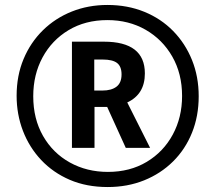

<svg xmlns="http://www.w3.org/2000/svg" viewBox="-20 -744 868 774"><path d="M414 10Q329 10 261.5 -19Q194 -48 146 -99Q98 -150 72.5 -216.5Q47 -283 47 -358Q47 -439 75 -506Q103 -573 153 -622Q203 -671 269.5 -697.5Q336 -724 413 -724Q494 -724 561.5 -696.5Q629 -669 678 -619Q727 -569 754 -502Q781 -435 781 -356Q781 -276 754 -209Q727 -142 677.5 -93Q628 -44 561 -17Q494 10 414 10ZM415 -51Q504 -51 571.5 -91.5Q639 -132 676.5 -201.5Q714 -271 714 -357Q714 -447 674.5 -516Q635 -585 567 -624Q499 -663 413 -663Q324 -663 256.5 -622.5Q189 -582 151.5 -512.5Q114 -443 114 -356Q114 -265 153.5 -196Q193 -127 261.5 -89Q330 -51 415 -51ZM270 -148V-576H399Q564 -576 564 -448Q564 -364 493 -331L585 -148H487L412 -313H361V-148ZM393 -379Q429 -379 449.5 -394.5Q470 -410 470 -444Q470 -476 452 -490Q434 -504 394 -504H360V-379Z"/></svg>

Font: Noto Sans Lao UI ExtCond SemBd
Style: Regular
Weight: 600
Width: 2
Designer: Monotype Design Team
Foundry: Monotype Imaging Inc.
Version: Version 2.000; ttfautohint (v1.8.4.7-5d5b)